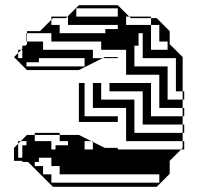

<svg xmlns="http://www.w3.org/2000/svg" viewBox="-20 -720 773 740"><path d="M434 -656V-688H274V-656ZM466 -656V-624H562V-650H484L478 -656ZM178 -624H210V-650H184L178 -644ZM626 -528V-560H594V-624H562V-528ZM130 -480H82V-464H306V-496H130ZM434 -496H376L384 -500H434ZM690 -272H684V-304H594V-432H466V-528H370V-560H178V-592H84V-600H134L178 -644V-656H240L234 -650H210V-592H386V-608H434V-624H242V-656H240L284 -700H434L478 -656H562V-650H584L634 -600V-550L684 -500V-368H690V-336H684V-368H658V-496H530V-560H514V-544H498V-464H626V-336H684V-304H690ZM690 -208H684V-240H530V-368H402V-400H562V-272H684V-240H690ZM338 -144V-173L332 -176H306V-144ZM690 -144H678L684 -150V-176H466V-304H338V-400H306V-272H434V-250H284V-400H370V-336H498V-208H684V-176H690ZM84 -200H114V-176H178V-144H194V-160H242V-176H210V-200H114V-208H210V-200H284L332 -176H338V-173L384 -150H434V-144H678L634 -100V-50L584 0H184L88 -96H66V-100H34V-150L50 -166V-176H60L50 -166V-112H66V-160H82V-176H60ZM130 -96H114V-80H146V-48H178V-16H594V-48H210V-80H178V-112H130ZM530 -560V-592H514V-560ZM338 -528V-496H376L284 -450H84L34 -500L50 -516V-528H62L50 -516V-496H66V-528H62L66 -532V-544H78L84 -550V-560H82V-592H84V-560H146V-528ZM146 -112H130V-144H146ZM274 -112H258V-144H274ZM258 -96V-112H626V-80H242V-96Z"/></svg>

Font: Rubik Broken Fax
Style: Regular
Weight: 400
Designer: Hubert and Fischer, NaN
Foundry: Hubert and Fischer, NaN
Version: Version 2.201